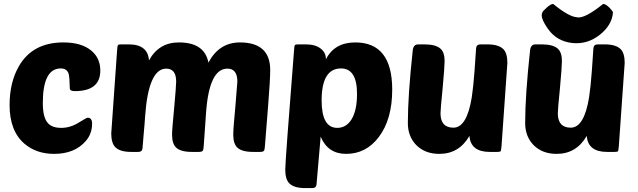

<svg xmlns="http://www.w3.org/2000/svg" viewBox="-20 -777 3262 982"><path d="M381 -149Q423 -175 428 -175Q451 -175 451 -145Q451 -93 419 -56Q362 10 257 10Q166 10 105 -42Q29 -107 29 -240Q29 -356 77 -439Q147 -560 304 -560Q397 -560 447 -518Q493 -480 493 -416Q493 -311 363 -311Q337 -311 337 -325Q336 -383 331 -400Q322 -427 291 -427Q199 -427 199 -250Q199 -180 222 -151Q243 -123 293 -123Q339 -123 381 -149Z M715 -93 709 -20Q708 0 687 0H651Q593 0 569 -25Q549 -46 549 -95Q549 -101 579 -521Q580 -543 584 -547Q587 -550 600 -550H639Q736 -550 742 -468Q792 -560 895 -560Q1026 -560 1046 -457Q1101 -560 1207 -560Q1362 -560 1362 -419Q1362 -371 1352 -245L1335 -31Q1334 -9 1329 -5Q1325 0 1308 0H1276Q1216 0 1193 -23Q1173 -43 1173 -88Q1173 -119 1184 -235Q1194 -351 1194 -360Q1194 -426 1143 -426Q1050 -426 1034 -202Q1025 -83 1022 -31Q1021 -9 1016 -5Q1012 0 995 0H963Q903 0 880 -23Q860 -43 860 -88Q860 -115 871 -227Q881 -338 881 -360Q881 -426 830 -426Q739 -426 722 -180Q720 -145 715 -93Z M1986 -319Q1986 -167 1918 -77Q1853 10 1750 10Q1657 10 1620 -78L1599 165Q1598 185 1577 185H1541Q1483 185 1459 160Q1439 139 1439 90Q1439 49 1484 -521Q1485 -543 1489 -547Q1492 -550 1505 -550H1544Q1595 -550 1622 -527Q1647 -507 1647 -474Q1691 -560 1797 -560Q1986 -560 1986 -319ZM1625 -263Q1625 -123 1705 -123Q1750 -123 1777 -165Q1806 -211 1806 -297Q1806 -427 1724 -427Q1625 -427 1625 -263Z M2244 -327Q2233 -217 2233 -198Q2233 -124 2299 -124Q2368 -124 2393 -280Q2401 -332 2407 -414L2415 -530Q2417 -550 2437 -550H2473Q2531 -550 2555 -525Q2575 -504 2575 -455Q2575 -449 2545 -29Q2543 -8 2541 -4Q2538 0 2524 0H2485Q2387 0 2381 -82Q2328 10 2227 10Q2153 10 2108 -36Q2066 -80 2066 -148Q2066 -289 2091 -519Q2094 -550 2119 -550H2151Q2210 -550 2234 -527Q2254 -508 2254 -465Q2254 -436 2244 -327Z M2844 -327Q2833 -217 2833 -198Q2833 -124 2899 -124Q2968 -124 2993 -280Q3001 -332 3007 -414L3015 -530Q3017 -550 3037 -550H3073Q3131 -550 3155 -525Q3175 -504 3175 -455Q3175 -449 3145 -29Q3143 -8 3141 -4Q3138 0 3124 0H3085Q2987 0 2981 -82Q2928 10 2827 10Q2753 10 2708 -36Q2666 -80 2666 -148Q2666 -289 2691 -519Q2694 -550 2719 -550H2751Q2810 -550 2834 -527Q2854 -508 2854 -465Q2854 -436 2844 -327ZM2929 -689Q2967 -678 3065 -757Q3077 -757 3097 -738Q3115 -719 3115 -713Q3110 -648 3047 -598.5Q2984 -549 2907 -557Q2828 -566 2784 -627.5Q2740 -689 2754 -713Q2754 -718 2775 -737Q2797 -757 2809 -757Q2889 -692 2929 -689Z"/></svg>

Font: PoetsenOne
Style: Regular
Weight: 400
Designer: Rodrigo Fuenzalida, Pablo Impallari
Foundry: Pablo Impallari, Rodrigo Fuenzalida
Version: Version 1.000